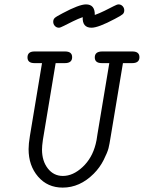

<svg xmlns="http://www.w3.org/2000/svg" viewBox="-20 -845 654 873"><path d="M105 -584Q105 -611 137 -611H276Q308 -611 308 -585Q308 -558 275 -558H233L175 -209Q171 -181 171 -165Q171 -113 197.5 -79Q224 -45 266 -45Q312 -45 355.5 -85.5Q399 -126 415 -190Q419 -204 423 -234L477 -558H443Q411 -558 411 -584Q411 -611 445 -611H582Q614 -611 614 -585Q614 -558 581 -558H539L483 -222Q478 -190 473.5 -171.5Q469 -153 451.5 -118Q434 -83 406 -55Q343 8 265 8Q196 8 153 -42Q110 -92 110 -167Q110 -191 116 -227L171 -558H137Q105 -558 105 -584ZM265 -785Q340 -825 371 -825Q412 -825 411 -777Q431 -784 455.5 -796Q480 -808 496 -816.5Q512 -825 519 -825Q530 -825 537.5 -817Q545 -809 545 -798Q545 -787 538 -780.5Q531 -774 502 -759Q427 -719 396 -719Q354 -719 356 -767Q336 -760 311.5 -748Q287 -736 270.5 -727.5Q254 -719 248 -719Q237 -719 229.5 -727Q222 -735 222 -746Q222 -757 229 -763.5Q236 -770 265 -785Z"/></svg>

Font: CMU Typewriter Text
Style: LightOblique
Weight: 200
Italic angle: -9.46001°
Version: Version 0.7.0